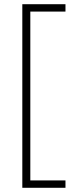

<svg xmlns="http://www.w3.org/2000/svg" viewBox="-20 -734 356 912"><path d="M291 158V123H124V-679H291V-714H86V158Z"/></svg>

Font: Noto Sans Arabic ExtLt
Style: Regular
Weight: 200
Designer: Monotype Design Team, Nadine Chahine, Nizar Qandah and Khaled Hosny
Foundry: Monotype Imaging Inc.
Version: Version 2.012